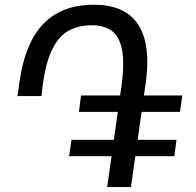

<svg xmlns="http://www.w3.org/2000/svg" viewBox="-20 -763 809 791"><path d="M519.4 7.6H421.6L479.6 -402.6Q493.8 -502.9 482.6 -558.7Q471.5 -614.5 439.3 -636.8Q407.1 -659 358.4 -659Q305.1 -659 263.9 -637.3Q222.8 -615.5 195.2 -559.8Q167.6 -504.1 154.8 -402.6L150.8 -367.2H52L60 -422.6Q73.6 -524.1 110.1 -595.9Q146.5 -667.6 210 -705.5Q273.4 -743.4 367.7 -743.4Q453.8 -743.4 505.8 -706.9Q557.8 -670.3 576.4 -599Q595 -527.7 580.6 -423.4ZM698.3 -119.5H264.6L274.4 -187.1H707.1ZM721.6 -302.1H305.2L313.9 -369.8H731Z"/></svg>

Font: Merriweather Sans Variable Regular
Style: Italic
Weight: 300
Italic angle: -8°
Designer: Eben Sorkin
Foundry: Eben Sorkin
Version: Version 2.001